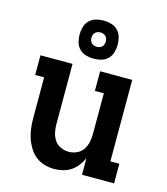

<svg xmlns="http://www.w3.org/2000/svg" viewBox="-115 -857 829 954"><g transform="rotate(15 300.0 -380.0)"><path d="M252 8Q226 8 201 0.5Q176 -7 156 -23Q136 -39 122.5 -61.5Q109 -84 101 -108.5Q93 -133 90 -158.5Q87 -184 87 -210V-419H41V-520H206V-210Q206 -189 210.5 -167.5Q215 -146 227 -128.5Q239 -111 259 -102Q279 -93 300 -93Q321 -93 341 -102Q361 -111 373 -128.5Q385 -146 389.5 -167.5Q394 -189 394 -210V-419H348V-520H513V-101H559V0H394V-85Q385 -65 371 -46.5Q357 -28 338 -15.5Q319 -3 296.5 2.5Q274 8 252 8ZM300 -572Q280 -572 260.5 -577.5Q241 -583 227 -597Q213 -611 207.5 -630.5Q202 -650 202 -670Q202 -690 207.5 -709.5Q213 -729 227 -743Q241 -757 260.5 -762.5Q280 -768 300 -768Q320 -768 339.5 -762.5Q359 -757 373 -743Q387 -729 392.5 -709.5Q398 -690 398 -670Q398 -650 392.5 -630.5Q387 -611 373 -597Q359 -583 339.5 -577.5Q320 -572 300 -572ZM300 -633Q307 -633 314.5 -635.5Q322 -638 327 -643Q332 -648 334.5 -655.5Q337 -663 337 -670Q337 -677 334.5 -684.5Q332 -692 327 -697Q322 -702 314.5 -704.5Q307 -707 300 -707Q293 -707 285.5 -704.5Q278 -702 273 -697Q268 -692 265.5 -684.5Q263 -677 263 -670Q263 -663 265.5 -655.5Q268 -648 273 -643Q278 -638 285.5 -635.5Q293 -633 300 -633Z"/></g></svg>

Font: Iosevka Etoile
Style: Bold
Weight: 700
Designer: Belleve Invis
Foundry: Belleve Invis
Version: Version 28.1.0; ttfautohint (v1.8.4)